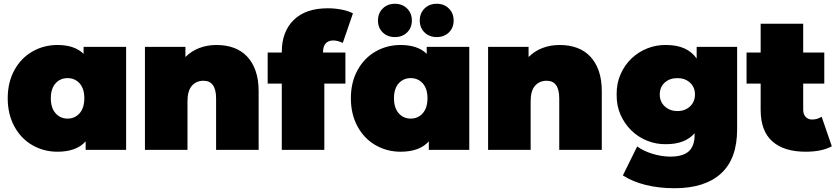

<svg xmlns="http://www.w3.org/2000/svg" viewBox="-20 -796 4446 1020"><path d="M650 -547V0H435V-45Q386 10 285 10Q213 10 152.5 -24.5Q92 -59 56.5 -124Q21 -189 21 -274Q21 -359 56.5 -423.5Q92 -488 152.5 -522.5Q213 -557 285 -557Q376 -557 424 -510V-547ZM428 -274Q428 -325 403 -353Q378 -381 339 -381Q300 -381 275 -353Q250 -325 250 -274Q250 -223 275 -194.5Q300 -166 339 -166Q378 -166 403 -194.5Q428 -223 428 -274Z M1354 -312V0H1128V-273Q1128 -367 1061 -367Q1023 -367 999.5 -340.5Q976 -314 976 -257V0H750V-547H965V-493Q997 -525 1039 -541Q1081 -557 1130 -557Q1181 -557 1222 -542Q1263 -527 1292.5 -496Q1322 -465 1338 -419Q1354 -373 1354 -312Z M1696 -517H1815V-352H1703V0H1477V-352H1402V-517H1477V-520Q1477 -628 1540.5 -690Q1604 -752 1721 -752Q1759 -752 1795 -745Q1831 -738 1855 -725L1801 -568Q1774 -581 1750 -581Q1725 -581 1710.5 -565.5Q1696 -550 1696 -518Z M2473 -547V0H2258V-45Q2209 10 2108 10Q2036 10 1975.5 -24.5Q1915 -59 1879.5 -124Q1844 -189 1844 -274Q1844 -359 1879.5 -423.5Q1915 -488 1975.5 -522.5Q2036 -557 2108 -557Q2199 -557 2247 -510V-547ZM2251 -274Q2251 -325 2226 -353Q2201 -381 2162 -381Q2123 -381 2098 -353Q2073 -325 2073 -274Q2073 -223 2098 -194.5Q2123 -166 2162 -166Q2201 -166 2226 -194.5Q2251 -223 2251 -274ZM1988 -687Q1988 -726 2013.5 -751Q2039 -776 2078 -776Q2117 -776 2142.5 -751Q2168 -726 2168 -687Q2168 -648 2142.5 -623.5Q2117 -599 2078 -599Q2039 -599 2013.5 -623.5Q1988 -648 1988 -687ZM2210 -687Q2210 -726 2235.5 -751Q2261 -776 2300 -776Q2339 -776 2364.5 -751Q2390 -726 2390 -687Q2390 -648 2364.5 -623.5Q2339 -599 2300 -599Q2261 -599 2235.5 -623.5Q2210 -648 2210 -687Z M3177 -312V0H2951V-273Q2951 -367 2884 -367Q2846 -367 2822.5 -340.5Q2799 -314 2799 -257V0H2573V-547H2788V-493Q2820 -525 2862 -541Q2904 -557 2953 -557Q3004 -557 3045 -542Q3086 -527 3115.5 -496Q3145 -465 3161 -419Q3177 -373 3177 -312Z M3896 -547V-109Q3896 48 3810 126Q3724 204 3563 204Q3481 204 3410.5 186.5Q3340 169 3289 136L3365 -18Q3381 -6 3402 4Q3423 14 3446 21Q3469 28 3493 32Q3517 36 3540 36Q3609 36 3639.5 7.5Q3670 -21 3670 -78V-88Q3619 -30 3519 -30Q3467 -29 3419 -48Q3371 -67 3334.5 -102.5Q3298 -138 3276.5 -186.5Q3255 -235 3256 -294Q3255 -352 3276.5 -401Q3298 -450 3334.5 -485Q3371 -520 3419 -539Q3467 -558 3519 -557Q3631 -557 3681 -485V-547ZM3672 -294Q3672 -333 3645.5 -357Q3619 -381 3579 -381Q3537 -381 3511 -357Q3485 -333 3485 -294Q3485 -255 3512 -230.5Q3539 -206 3579 -206Q3619 -206 3645.5 -230.5Q3672 -255 3672 -294Z M4399 -19Q4347 10 4260 10Q4145 10 4083 -45Q4021 -100 4021 -212V-352H3946V-517H4021V-670H4247V-517H4359V-352H4247V-214Q4247 -189 4260 -175Q4273 -161 4294 -161Q4322 -161 4345 -176Z"/></svg>

Font: CMG Sans Black
Style: Regular
Weight: 900
Designer: Julieta Ulanovsky
Foundry: Julieta Ulanovsky
Version: Version 7.200